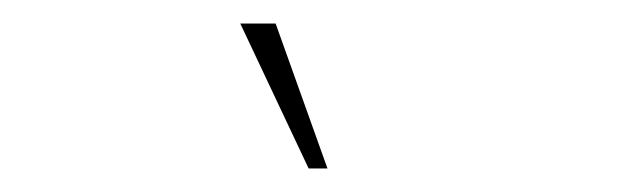

<svg xmlns="http://www.w3.org/2000/svg" viewBox="-20 -628 540 163"><path d="M242 -485 184 -608H214L258 -485Z"/></svg>

Font: Rokkitt Thin
Style: Regular
Weight: 250
Version: Version 3.103